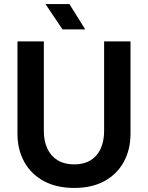

<svg xmlns="http://www.w3.org/2000/svg" viewBox="-20 -909 729 946"><path d="M346 17Q258 17 195.5 -17Q133 -51 99.5 -111.5Q66 -172 66 -251V-705H196V-263Q196 -214 213.5 -176.5Q231 -139 264.5 -119Q298 -99 346 -99Q393 -99 426 -119Q459 -139 476 -176.5Q493 -214 493 -263V-705H623V-251Q623 -172 590 -111.5Q557 -51 495 -17Q433 17 346 17ZM322 -889 400 -764H288L204 -889Z"/></svg>

Font: TikTok Sans 24pt SemiBold
Style: Regular
Weight: 600
Version: Version 4.000